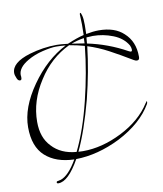

<svg xmlns="http://www.w3.org/2000/svg" viewBox="-97 -786 908 1072"><g transform="rotate(-10 356.5 -250.0)"><path d="M430 -642 428 -700Q428 -708 433 -708Q435 -708 440 -691Q445 -674 445 -637Q445 -600 444 -586Q484 -594 516 -594Q606 -594 656 -547Q712 -497 712 -412V-408Q712 -391 698 -391Q690 -391 680 -397Q612 -438 555 -468.5Q498 -499 438 -518Q422 -379 384 -226Q338 -53 287 54Q295 55 313 55Q422 55 534 -1.5Q646 -58 703 -147L712 -159Q713 -158 713 -153Q713 -148 710 -142Q652 -42 518 27Q391 90 268 92Q203 208 147 208Q138 208 138 202Q138 196 144 195L163 191Q209 175 257 92Q154 89 94 35Q34 -19 34 -129.5Q34 -240 120 -362.5Q206 -485 320 -543Q293 -546 265.5 -546Q238 -546 189.5 -534.5Q141 -523 102 -500Q44 -466 44 -424Q44 -419 45 -416V-408Q45 -395 36 -395Q24 -395 18 -411Q10 -429 10 -441Q10 -500 116 -532Q194 -555 271 -555Q292 -555 334 -550Q390 -574 429 -583Q430 -604 430 -642ZM89 -150Q89 -60 139 -9Q189 46 277 53Q332 -59 371 -217Q410 -375 425 -522Q386 -533 339 -541Q230 -489 161 -380Q89 -269 89 -150ZM673 -446Q680 -446 680 -456Q680 -466 674 -480Q648 -525 592 -547Q536 -569 478 -569Q466 -569 442 -567L439 -533Q555 -509 660 -451Q670 -446 673 -446ZM427 -566Q385 -559 355 -547Q424 -536 426 -536Q427 -546 427 -566Z"/></g></svg>

Font: Ruthie
Style: Regular
Weight: 400
Designer: Robert E. Leuschke
Foundry: Robert E. Leuschke
Version: Version 1.003